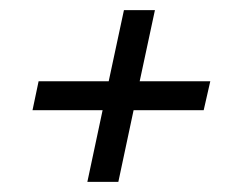

<svg xmlns="http://www.w3.org/2000/svg" viewBox="-20 -442 491 378"><path d="M152 -84 182 -225H44L56 -282H194L224 -422H285L255 -282H394L381 -225H243L213 -84Z"/></svg>

Font: Saira ExtraCondensed
Style: Italic
Weight: 400
Width: 2
Italic angle: -12°
Designer: Hector Gatti with collaboration of the Omnibus-Type team
Foundry: Omnibus-Type
Version: Version 1.101